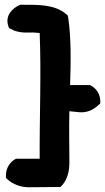

<svg xmlns="http://www.w3.org/2000/svg" viewBox="-20 -679 442 808"><path d="M5 59V70L13 77C34 96 66 109 101 109C143 109 182 108 223 108H234L242 100C263 76 272 43 272 6C272 -71 270 -136 272 -211C281 -210 294 -209 311 -207C353 -202 382 -224 402 -244V-253C402 -280 388 -305 364 -318L359 -321H275C278 -417 280 -518 267 -605L265 -614L258 -620C209 -661 141 -659 70 -659H65C38 -648 -1 -617 15 -569L18 -561L26 -557C50 -543 79 -541 107 -542C122 -543 132 -541 147 -540C154 -369 146 -189 147 -11H47C22 2 5 28 5 59Z"/></svg>

Font: Snowfall
Style: Blk
Weight: 900
Designer: Jasper
Foundry: Cannot Into Space Fonts
Version: Version 0.9